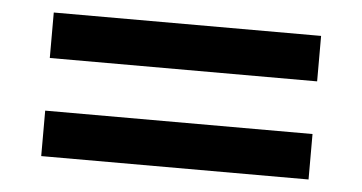

<svg xmlns="http://www.w3.org/2000/svg" viewBox="-34 -515 802 425"><g transform="rotate(5 367.0 -302.5)"><path d="M70 -462H664V-361H70ZM70 -244H664V-143H70Z"/></g></svg>

Font: Brawler
Style: Bold
Weight: 700
Designer: Oleg Frolov, Haley Fiege
Foundry: Oleg Frolov, Haley Fiege
Version: Version 1.101; ttfautohint (v1.8.3)